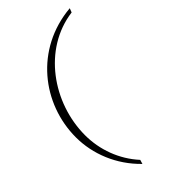

<svg xmlns="http://www.w3.org/2000/svg" viewBox="-253 -901 998 998"><g transform="rotate(-45 246.5 -401.5)"><path d="M174.3 -4.9C100.6 -85.4 62 -191.4 62 -297.9C62 -535.6 225.6 -767.6 463.9 -798.8L472.7 -821.3C195.3 -796.9 20.5 -569.3 20.5 -324.2C20.5 -201.2 70.3 -76.2 167.5 18.1Z"/></g></svg>

Font: Petit Formal Script
Style: Regular
Weight: 400
Designer: Pablo Impallari, Brenda Gallo, Rodrigo Fuenzalida
Foundry: Pablo Impallari, Brenda Gallo, Rodrigo Fuenzalida
Version: Version 1.001